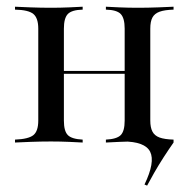

<svg xmlns="http://www.w3.org/2000/svg" viewBox="-20 -435 575 586"><path d="M429 131.5 421 128.2Q454 59.7 438.3 28.2Q422.6 -3.2 354.8 -3.2L404 -12.9L497.6 -8.9H509.7V0Q496 19.4 479.8 44.4Q463.7 69.4 450.4 92.7Q437.1 116.1 429 131.5ZM303.2 0V-8.9Q336.3 -10.5 348.4 -22.6Q360.5 -34.7 360.5 -66.9V-347.6Q360.5 -379.8 348.4 -392.3Q336.3 -404.8 303.2 -405.6V-414.5Q316.9 -413.7 344.4 -412.5Q371.8 -411.3 400.8 -411.3Q430.6 -411.3 462.5 -412.5Q494.4 -413.7 509.7 -414.5V-405.6Q482.3 -404.8 466.9 -399.2Q451.6 -393.5 445.2 -381.5Q438.7 -369.4 438.7 -347.6V-66.9Q438.7 -46 445.2 -33.5Q451.6 -21 466.9 -15.3Q482.3 -9.7 509.7 -8.9V0Q494.4 -0.8 462.5 -2Q430.6 -3.2 400.8 -3.2Q371.8 -3.2 344.4 -2Q316.9 -0.8 303.2 0ZM25.8 0V-8.9Q66.9 -10.5 81.9 -22.6Q96.8 -34.7 96.8 -66.9V-347.6Q96.8 -379.8 81.9 -392.3Q66.9 -404.8 25.8 -405.6V-414.5Q41.1 -413.7 73 -412.5Q104.8 -411.3 135.5 -411.3Q163.7 -411.3 191.1 -412.5Q218.5 -413.7 232.3 -414.5V-405.6Q199.2 -404.8 187.1 -392.3Q175 -379.8 175 -347.6V-66.9Q175 -34.7 187.1 -22.6Q199.2 -10.5 232.3 -8.9V0Q218.5 -0.8 191.1 -2Q163.7 -3.2 135.5 -3.2Q104.8 -3.2 73 -2Q41.1 -0.8 25.8 0ZM146 -209.7V-218.5H388.7V-209.7Z"/></svg>

Font: Playfair 144pt
Style: Regular
Weight: 400
Designer: Claus Eggers Sørensen
Foundry: Claus Eggers Sørensen
Version: Version 2.001;gftools[0.9.30]